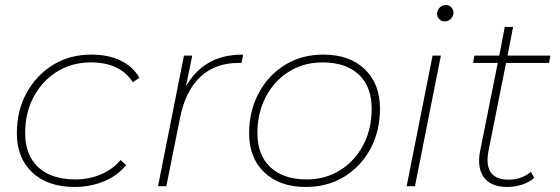

<svg xmlns="http://www.w3.org/2000/svg" viewBox="-20 -740 2225 763"><path d="M277 3Q170 3 108.5 -54.5Q47 -112 47 -210Q47 -300 85.5 -370.5Q124 -441 190.5 -482Q257 -523 343 -523Q410 -523 459 -499.5Q508 -476 534 -431L508 -413Q458 -492 341 -492Q266 -492 207 -455.5Q148 -419 114 -355.5Q80 -292 80 -211Q80 -124 132 -75.5Q184 -27 280 -27Q334 -27 381 -47Q428 -67 459 -104L481 -84Q448 -42 393.5 -19.5Q339 3 277 3Z M608 0 711 -519H744L719 -397Q753 -457 808.5 -490Q864 -523 946 -523L940 -490Q937 -490 934 -490Q931 -490 928 -490Q835 -490 775.5 -434Q716 -378 695 -269L641 0Z M1195 3Q1092 3 1031 -54.5Q970 -112 970 -210Q970 -299 1008 -370Q1046 -441 1112.5 -482Q1179 -523 1265 -523Q1369 -523 1429.5 -465Q1490 -407 1490 -309Q1490 -219 1452 -148.5Q1414 -78 1347.5 -37.5Q1281 3 1195 3ZM1199 -27Q1273 -27 1331.5 -63.5Q1390 -100 1423.5 -163.5Q1457 -227 1457 -308Q1457 -396 1405.5 -444Q1354 -492 1262 -492Q1187 -492 1128.5 -455.5Q1070 -419 1036.5 -355.5Q1003 -292 1003 -211Q1003 -124 1054.5 -75.5Q1106 -27 1199 -27Z M1596 0 1699 -519H1732L1629 0ZM1747 -655Q1734 -655 1725.5 -664Q1717 -673 1717 -685Q1717 -699 1727 -709.5Q1737 -720 1752 -720Q1765 -720 1773.5 -711Q1782 -702 1782 -690Q1782 -676 1772 -665.5Q1762 -655 1747 -655Z M1996 3Q1932 3 1903.5 -34.5Q1875 -72 1888 -140L1958 -490H1860L1865 -519H1964L1986 -633H2019L1997 -519H2167L2162 -490H1991L1922 -144Q1898 -26 2002 -26Q2052 -26 2090 -57L2103 -33Q2081 -14 2052 -5.5Q2023 3 1996 3Z"/></svg>

Font: Montserrat ExtraLight
Style: Italic
Weight: 200
Italic angle: -11.3°
Designer: Julieta Ulanovsky
Foundry: Julieta Ulanovsky
Version: Version 9.000; ttfautohint (v1.8.4.7-5d5b)